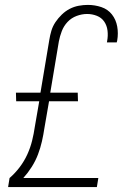

<svg xmlns="http://www.w3.org/2000/svg" viewBox="-20 -763 540 783"><path d="M13 0 19 -37Q42 -57 60.5 -81.5Q79 -106 91.5 -133.5Q104 -161 111 -189.5Q118 -218 122 -246L140 -350H46L45 -385H145L181 -600Q184 -619 189.5 -637.5Q195 -656 206 -672.5Q217 -689 232 -703.5Q247 -718 264.5 -727Q282 -736 301 -739.5Q320 -743 338 -743Q367 -743 393.5 -734Q420 -725 436.5 -704Q453 -683 458 -655Q463 -627 458 -598L456 -590H416L417 -596Q421 -617 418.5 -638Q416 -659 405 -675Q394 -691 375 -698.5Q356 -706 335 -706Q314 -706 292.5 -698Q271 -690 255.5 -673.5Q240 -657 232 -636Q224 -615 220 -594L185 -385H297L298 -350H180L161 -240Q157 -213 151 -186.5Q145 -160 135 -133.5Q125 -107 109.5 -82.5Q94 -58 75 -37H381L375 0Z"/></svg>

Font: Iosevka Extralight
Style: Italic
Weight: 200
Italic angle: -9°
Monospace: yes
Designer: Belleve Invis
Foundry: Belleve Invis
Version: Version 32.5.0; ttfautohint (v1.8.4)